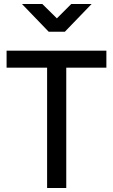

<svg xmlns="http://www.w3.org/2000/svg" viewBox="-20 -942 566 962"><path d="M13 0ZM216 -603H13V-688H513V-603H312V0H216ZM90 -922H192L265 -850L337 -922H439L305 -783H224Z"/></svg>

Font: sheba-seeBold
Style: Regular
Weight: 600
Designer: Mohamed Galeb, the designers
Foundry: Kief Type Foundry
Version: Version 2.010; ttfautohint (v1.5.33-1714) -l 8 -r 50 -G 200 